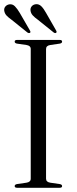

<svg xmlns="http://www.w3.org/2000/svg" viewBox="-20 -889 364 909"><path d="M198 -43Q198 -27 218.5 -24L263 -17.5Q274 -15.5 274 -8Q274 0 262.5 0H61Q49.5 0 49.5 -8Q49.5 -15.5 60.5 -17.5L105 -24Q125.5 -27 125.5 -43V-657Q125.5 -673 105 -676L60.5 -682.5Q49.5 -684.5 49.5 -692Q49.5 -700 61 -700H262.5Q274 -700 274 -692Q274 -684.5 263 -682.5L218.5 -676Q198 -673 198 -657ZM198 -828 245.5 -745Q250 -737.5 246 -734Q241.5 -730.5 234.5 -735L158 -796.5Q144.5 -806 135.2 -816Q126 -826 124.5 -839Q123 -850.5 130 -859Q137 -867.5 149.5 -869Q164.5 -870.5 175.8 -859.2Q187 -848 198 -828ZM73.5 -828 121.5 -745Q126 -737.5 122.5 -734Q117.5 -730.5 110 -735L34 -796Q20.5 -805.5 11.2 -815.2Q2 -825 0 -838.5Q-1.5 -850 5.5 -858.2Q12.5 -866.5 24.5 -868.5Q39.5 -870.5 50.8 -859Q62 -847.5 73.5 -828Z"/></svg>

Font: Fraunces 72pt Light
Style: Regular
Weight: 300
Version: Version 1.000;[0bf87f6ff]